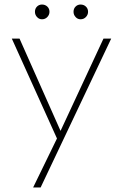

<svg xmlns="http://www.w3.org/2000/svg" viewBox="-20 -630 542 846"><path d="M240 0 32 -460H66L258 -28H235L436 -460H470L252 0ZM126 196 236 -30 252 0 159 196ZM165 -545Q152 -545 143 -555Q134 -565 134 -578Q134 -592 143 -601Q152 -610 165 -610Q179 -610 188.5 -601Q198 -592 198 -578Q198 -565 188.5 -555Q179 -545 165 -545ZM335 -545Q322 -545 313 -555Q304 -565 304 -578Q304 -592 313 -601Q322 -610 335 -610Q349 -610 358.5 -601Q368 -592 368 -578Q368 -565 358.5 -555Q349 -545 335 -545Z"/></svg>

Font: Marine Company Thin
Style: Regular
Weight: 100
Designer: Rodrigo Fuenzalida
Foundry: fragTYPE
Version: Version 1.000